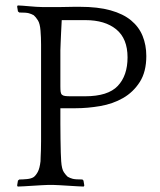

<svg xmlns="http://www.w3.org/2000/svg" viewBox="-20 -680 589 706"><path d="M288 6Q281 6 265 5Q249 4 232 3Q215 2 199 1Q183 0 176 0H157Q150 0 134 1Q118 2 101 3Q84 4 68 5Q52 6 45 6L43 2L46 -16L51 -20Q63 -20 79 -21.5Q95 -23 104 -29Q112 -35 119 -48Q126 -61 129 -87Q129 -94 129.5 -103.5Q130 -113 130.5 -127Q131 -141 131 -161Q131 -181 131 -211V-471Q131 -491 131 -516.5Q131 -542 129 -567Q127 -593 119.5 -605Q112 -617 104 -624Q95 -629 85.5 -631.5Q76 -634 51 -634L46 -638L43 -656L45 -660Q52 -660 63.5 -659Q75 -658 87.5 -657Q100 -656 113 -655Q126 -654 137 -654H173Q184 -654 198 -654Q212 -654 226.5 -654.5Q241 -655 253 -655Q265 -655 273 -655Q340 -655 386.5 -642Q433 -629 462 -605Q491 -581 504.5 -547.5Q518 -514 518 -474Q518 -416 494 -378.5Q470 -341 432.5 -319.5Q395 -298 348.5 -290Q302 -282 258 -282H202Q202 -255 202 -225Q202 -195 202.5 -168Q203 -141 203.5 -119Q204 -97 205 -87Q207 -58 215 -46.5Q223 -35 229 -30Q238 -25 247.5 -22.5Q257 -20 283 -20L287 -16L290 2ZM293 -326Q377 -326 413 -364Q449 -402 449 -469Q449 -538 407.5 -572Q366 -606 294 -606H207Q205 -577 204.5 -557Q204 -537 203 -522Q202 -507 202 -495Q202 -483 202 -472V-363Q202 -350 203 -342.5Q204 -335 208 -331.5Q212 -328 219.5 -327Q227 -326 240 -326Z"/></svg>

Font: Quattrocento
Style: Regular
Weight: 400
Designer: Pablo Impallari
Foundry: Pablo Impallari, Igino Marini, Branda Gallo
Version: Version 2.000